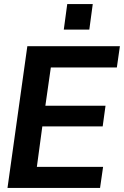

<svg xmlns="http://www.w3.org/2000/svg" viewBox="-20 -928 612 948"><path d="M17 0 115 -700H572L557 -595H231L204 -406H501L487 -304H189L162 -104H489L474 0ZM295 -782 312 -908H438L421 -782Z"/></svg>

Font: Host Grotesk
Style: Bold Italic
Weight: 700
Italic angle: -8°
Designer: Doğukan Karapınar
Foundry: Element Type
Version: Version 1.003; ttfautohint (v1.8.4.7-5d5b)